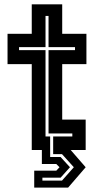

<svg xmlns="http://www.w3.org/2000/svg" viewBox="-20 -697 466 892"><path d="M139 174.5V96H241.5L256.5 80L241.5 65H174.5V0H127.5V-399H15V-540H127.5V-677H269V-540H381.5V-399H269V-141.5H378V0H308.5L378 80L296.5 174.5ZM177 142H268L323 80L268 19H227V-63H316V-77H205.5V-464H328.5V-478H205.5V-623H191.5V-478H68.5V-464H191.5V-63H213V32.5H261.5L305 80L261.5 128.5H177Z"/></svg>

Font: Tourney Condensed Regular
Style: Bold
Weight: 700
Width: 3
Designer: Tyler Finck
Foundry: Etcetera Type Co
Version: Version 1.010; ttfautohint (v1.8.3)